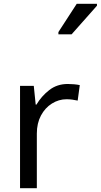

<svg xmlns="http://www.w3.org/2000/svg" viewBox="-20 -986 528 1006"><path d="M335 -546Q350 -546 367.5 -544.5Q385 -543 398 -540L387 -459Q374 -462 358.5 -464Q343 -466 329 -466Q288 -466 252 -443.5Q216 -421 194.5 -380.5Q173 -340 173 -286V0H85V-536H157L167 -438H171Q197 -482 238 -514Q279 -546 335 -546ZM286 -806V-818L382 -966H488V-956L355 -806Z"/></svg>

Font: Noto Sans Tifinagh Tawellemmet
Style: Regular
Weight: 400
Designer: JamraPatel
Foundry: JamraPatel LLC
Version: Version 2.006; ttfautohint (v1.8.4.7-5d5b)